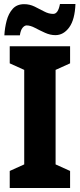

<svg xmlns="http://www.w3.org/2000/svg" viewBox="-20 -947 401 967"><path d="M333 0H29V-86L102 -119V-595L29 -628V-714H333V-628L260 -595V-119L333 -86ZM2 -769Q4 -807 13.5 -843Q23 -879 44 -902.5Q65 -926 102 -926Q129 -926 154 -914Q179 -902 202 -889.5Q225 -877 248 -877Q273 -877 282 -927H360Q357 -848 328.5 -809Q300 -770 259 -770Q233 -770 206.5 -782Q180 -794 156.5 -806.5Q133 -819 114 -819Q104 -819 94 -807.5Q84 -796 80 -769Z"/></svg>

Font: Noto Sans Condensed ExtraBold
Style: Regular
Weight: 800
Width: 3
Designer: Monotype Design Team
Foundry: Monotype Imaging Inc.
Version: Version 2.013; ttfautohint (v1.8.4.7-5d5b)